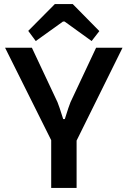

<svg xmlns="http://www.w3.org/2000/svg" viewBox="-20 -925 629 945"><path d="M156 -723 119 -773 250 -905H338L469 -772L431 -723L298 -819H290ZM357 -233V0H232V-235L5 -690H137L263 -422Q270 -406 291 -339H299Q320 -406 327 -422L453 -690H583Z"/></svg>

Font: Exo 2.0 Semi Bold
Style: Regular
Weight: 600
Designer: Natanael Gama
Version: Version 1.001;PS 001.001;hotconv 1.0.70;makeotf.lib2.5.58329